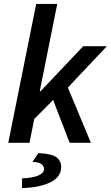

<svg xmlns="http://www.w3.org/2000/svg" viewBox="-20 -726 563 976"><path d="M22 0 164 -706H271L182 -262H186L403 -491H523L325 -281L442 0H334L250 -218L154 -121L130 0ZM92 230V181Q151 178 177.5 165Q204 152 204 133Q204 118 190.5 108Q177 98 145 97L175 52Q246 56 268.5 74.5Q291 93 291 121Q291 175 234.5 201.5Q178 228 92 230Z"/></svg>

Font: Source Sans Pro SemiBold
Style: Italic
Weight: 600
Italic angle: -11°
Designer: Paul D. Hunt
Foundry: Adobe Systems Incorporated
Version: Version 1.095;hotconv 1.0.109;makeotfexe 2.5.65596